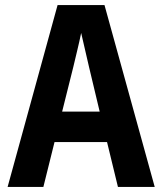

<svg xmlns="http://www.w3.org/2000/svg" viewBox="-20 -737 640 757"><path d="M269 -473Q277 -507 285 -540Q293 -573 300 -607Q308 -573 315.5 -540Q323 -507 331 -473L373 -297H225ZM445 0H590L392 -717H207L10 0H151L195 -177H402Z"/></svg>

Font: Noto Sans Mono UI
Style: Bold
Weight: 700
Designer: Monotype Design team
Foundry: Monotype Imaging Inc.
Version: 1.000